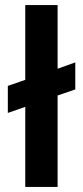

<svg xmlns="http://www.w3.org/2000/svg" viewBox="-20 -740 329 760"><path d="M80 0V-317L11 -293V-400L80 -424V-720H208V-468L278 -493V-386L208 -362V0Z"/></svg>

Font: DeepMind Sans
Style: Bold
Weight: 700
Designer: Jonny Pinhorn / Modifications: Colophon Foundry
Foundry: Colophon Foundry
Version: Version 1.002; ttfautohint (v1.8.2)